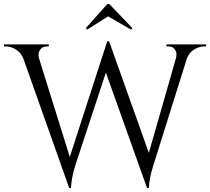

<svg xmlns="http://www.w3.org/2000/svg" viewBox="-30 -920 1042 952"><path d="M502 -900H512L626 -781L620 -773L506 -839L402 -773L396 -781ZM992 -690H984Q958 -690 932.5 -674.5Q907 -659 896 -628L730 -99Q710 -36 708 12H699L495 -560L343 -99Q324 -37 322 12H313L86 -629Q74 -659 49 -674.5Q24 -690 -2 -690H-10V-700H212V-690H203Q182 -690 171.5 -676.5Q161 -663 161 -651Q161 -639 164 -629L316 -142L502 -716L511 -715L708 -162L842 -630Q845 -641 845 -652.5Q845 -664 835 -677Q825 -690 804 -690H795V-700H992Z"/></svg>

Font: Cinzel Decorative
Style: Regular
Weight: 400
Designer: Natanael Gama
Version: Version 1.002;PS 001.002;hotconv 1.0.56;makeotf.lib2.0.21325